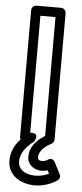

<svg xmlns="http://www.w3.org/2000/svg" viewBox="-61 -712 424 988"><g transform="rotate(5 150.5 -218.0)"><path d="M111 -25V-629H189V-15C141 14 112 52 112 98C112 146 155 165 185 165C196 165 209 163 217 160L226 177C205 187 179 193 158 193C101 193 67 167 67 127C67 79 102 44 134 20C134 20 165 -25 119 -25ZM61 0C61 2 61 8 65 14C40 40 17 78 17 127C17 205 87 243 158 243C198 243 244 228 274 206C283 199 287 186 281 175L250 115C239 94 221 100 213 106C206 111 195 115 185 115C169 115 162 108 162 98C162 74 177 47 225 22C233 18 239 9 239 0V-654C239 -665 229 -679 214 -679H86C75 -679 61 -669 61 -654Z"/></g></svg>

Font: Falling Sky
Style: ExtOu
Weight: 400
Designer: Paul D. Hunt
Foundry: Adobe Systems Incorporated
Version: Version 1.02